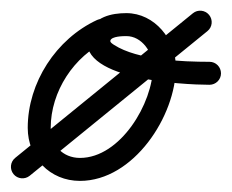

<svg xmlns="http://www.w3.org/2000/svg" viewBox="-62 -305 424 351"><path d="M115.5 -268.5C115.5 -268.5 115.5 -268.5 115.5 -268.5C40.5 -233.8 -11.3 -153.9 -11.3 -71.2C-11.3 -16.8 29.3 25.7 84.2 25.7C182.3 25.7 259.6 -93.2 259.6 -182.5C259.6 -232.4 220.9 -281 169 -281C141.7 -281 110.3 -274 100.2 -244.9C100.2 -244.9 100.2 -245 100.2 -245C100.2 -245 100.2 -245.1 100.2 -245.1C69.7 -159.6 273.1 -150.1 320.9 -150C332.5 -150 342 -159.3 342 -170.9C342 -182.5 332.7 -192 321.1 -192C321.1 -192 321.1 -192 321.1 -192C270.7 -192.1 189.8 -195.2 146.7 -222.8C144.9 -224 138.6 -227.6 139.8 -230.9C139.8 -230.9 139.8 -231 139.8 -231C139.8 -231 139.8 -231.1 139.8 -231.1C142.5 -238.7 162.6 -239 169 -239C197.4 -239 217.6 -209.2 217.6 -182.5C217.6 -116.8 158.3 -16.3 84.2 -16.3C52.5 -16.3 30.7 -39.9 30.7 -71.2C30.7 -137.6 73 -202.5 133.2 -230.4C143.7 -235.3 148.3 -247.8 143.4 -258.3C138.5 -268.8 126.1 -273.4 115.5 -268.5ZM320.3 -277.7C313 -286.7 299.7 -288.1 290.7 -280.8C182.4 -192.6 74.1 -104.4 -34.3 -16.3C-43.3 -9 -44.6 4.3 -37.3 13.3C-30 22.3 -16.7 23.6 -7.7 16.3C-7.7 16.3 -7.7 16.3 -7.7 16.3C100.6 -71.9 208.9 -160 317.3 -248.2C326.3 -255.5 327.6 -268.7 320.3 -277.7Z"/></svg>

Font: FRB American Cursive Guidelines Medium
Style: Italic
Weight: 500
Italic angle: -25°
Version: Version 2.0;Modular Font Editor K font №1